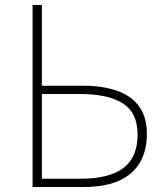

<svg xmlns="http://www.w3.org/2000/svg" viewBox="-20 -746 661 766"><path d="M110 0V-726H147V-404H311Q389 -404 446.5 -384Q504 -364 535 -321.5Q566 -279 566 -212Q566 -143 537 -95.5Q508 -48 452.5 -24Q397 0 316 0ZM147 -33H302Q415 -33 472 -75.5Q529 -118 529 -210Q529 -295 471 -333Q413 -371 298 -371H147Z"/></svg>

Font: Noto Sans TC
Style: Regular
Weight: 100
Designer: Ryoko NISHIZUKA 西塚涼子 (kana, bopomofo & ideographs); Paul D. Hunt (Latin, Greek & Cyrillic); Sandoll Communications 산돌커뮤니
Foundry: Adobe
Version: Version 2.004;hotconv 1.0.118;makeotfexe 2.5.65603